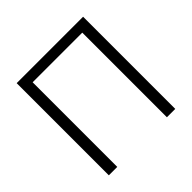

<svg xmlns="http://www.w3.org/2000/svg" viewBox="-182 -899 1071 1071"><g transform="rotate(-45 353.5 -363.5)"><path d="M615.2 -727.1V0H549.3V-667.5H157.7V0H91.3V-727.1Z"/></g></svg>

Font: Interop Light
Style: Regular
Weight: 300
Designer: Rasmus Andersson, Google, Jang Haemin
Foundry: jhaemin
Version: Version 1.007